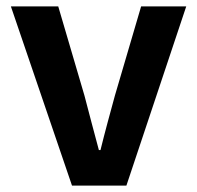

<svg xmlns="http://www.w3.org/2000/svg" viewBox="-20 -580 616 600"><path d="M205 0H375L562 -560H421L339 -281C324 -226 308 -168 294 -111H289C274 -168 258 -226 244 -281L162 -560H14Z"/></svg>

Font: Genne Gothic Bold
Style: Regular
Weight: 700
Designer: Ryoko NISHIZUKA (kana & ideographs); Paul D. Hunt (Latin, Greek & Cyrillic); Wenlong ZHANG (bopomofo); Sandoll Communica
Foundry: Adobe Systems Incorporated
Version: Version 1.004;PS 1.004;hotconv 16.6.51;makeotf.lib2.5.65220